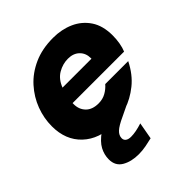

<svg xmlns="http://www.w3.org/2000/svg" viewBox="-198 -630 957 957"><g transform="rotate(-45 280.5 -151.5)"><path d="M243 12Q140 12 79 -45.5Q18 -103 18 -200Q18 -257 38.5 -311.5Q59 -366 99 -410.5Q139 -455 198 -481.5Q257 -508 334 -508Q394 -508 443.5 -486Q493 -464 523 -419.5Q553 -375 553 -306Q553 -279 548.5 -253.5Q544 -228 536 -209H173Q173 -207 173 -205.5Q173 -204 173 -201Q173 -164 196.5 -140Q220 -116 264 -116Q293 -116 316 -129Q339 -142 355 -161H517Q485 -97 437.5 -59Q390 -21 338.5 -4.5Q287 12 243 12ZM192 -299H396Q396 -301 396 -301.5Q396 -302 396 -303Q396 -338 373.5 -360Q351 -382 313 -382Q276 -382 242.5 -362.5Q209 -343 192 -299ZM226 205Q174 205 138 184Q102 163 102 117Q102 84 118 54Q134 24 174.5 -5Q215 -34 286 -63L331 -81L353 -10L301 15Q257 35 239.5 51.5Q222 68 222 88Q222 101 232 108.5Q242 116 261 116Q294 116 340 101L324 190Q304 195 278 200Q252 205 226 205Z"/></g></svg>

Font: Rethink Sans ExtraBold
Style: Italic
Weight: 800
Italic angle: -10°
Designer: The Rethink Sans project authors (Hans Thiessen). DM Sans designed by Colophon Foundry.
Foundry: Rethink Communications LLC
Version: Version 1.001